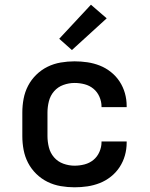

<svg xmlns="http://www.w3.org/2000/svg" viewBox="-20 -789 640 817"><path d="M297 8Q268 8 238.5 3Q209 -2 182.5 -15Q156 -28 134.5 -49Q113 -70 99.5 -96Q86 -122 80.5 -151Q75 -180 75 -210V-310Q75 -340 80.5 -369Q86 -398 99.5 -424Q113 -450 134.5 -471Q156 -492 182.5 -505Q209 -518 238.5 -523Q268 -528 297 -528Q325 -528 352 -524Q379 -520 404.5 -510Q430 -500 452 -482.5Q474 -465 489 -442Q504 -419 511.5 -392.5Q519 -366 519 -338V-333H412V-336Q412 -357 403 -377.5Q394 -398 377.5 -411.5Q361 -425 340 -430.5Q319 -436 297 -436Q273 -436 249.5 -427.5Q226 -419 210 -400.5Q194 -382 188 -358Q182 -334 182 -310V-210Q182 -186 188 -162Q194 -138 210 -119.5Q226 -101 249.5 -92.5Q273 -84 297 -84Q319 -84 340 -89.5Q361 -95 377.5 -108.5Q394 -122 403 -142.5Q412 -163 412 -184V-187H519V-182Q519 -154 511.5 -127.5Q504 -101 489 -78Q474 -55 452 -37.5Q430 -20 404.5 -10Q379 0 352 4Q325 8 297 8ZM286 -576 232 -624 367 -769 434 -711Z"/></svg>

Font: Iosevka Aile Semibold
Style: Regular
Weight: 600
Designer: Belleve Invis
Foundry: Belleve Invis
Version: Version 31.1.0; ttfautohint (v1.8.4)